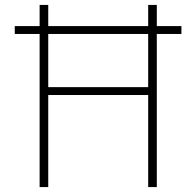

<svg xmlns="http://www.w3.org/2000/svg" viewBox="-20 -760 797 780"><path d="M141 0V-622H40V-654H141V-740H176V-654H582V-740H617V-654H717V-622H617V0H582V-374H176V0ZM176 -406H582V-622H176Z"/></svg>

Font: Be Vietnam Pro Thin
Style: Regular
Weight: 100
Designer: Lam Bao, Tony Le, Vietanh Nguyen
Foundry: Yellow Type Foundry
Version: Version 1.002; ttfautohint (v1.8.3)